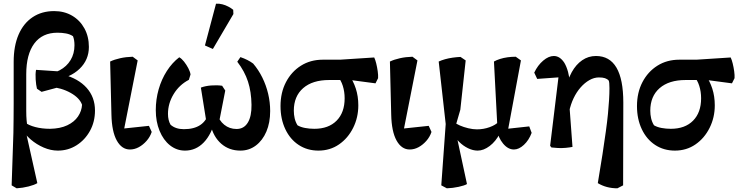

<svg xmlns="http://www.w3.org/2000/svg" viewBox="-20 -795 4005 1039"><path d="M70 224 43 208 50 0Q52 -40 52.5 -76Q53 -112 53.5 -151Q54 -190 54 -238V-461Q54 -546 80.5 -607.5Q107 -669 156.5 -702Q206 -735 273 -735Q328 -735 370.5 -710Q413 -685 437 -641Q461 -597 461 -541Q461 -471 410.5 -422.5Q360 -374 276 -363L211 -391Q264 -394 302.5 -414.5Q341 -435 362 -470Q383 -505 383 -550Q383 -579 375 -599Q359 -610 337 -614Q315 -618 291 -618Q209 -618 165.5 -559.5Q122 -501 122 -393V-195Q122 -166 124 -144Q126 -122 128 -108L119 -86L182 196Q166 206 134.5 214Q103 222 70 224ZM293 20Q255 20 216.5 3.5Q178 -13 146 -40.5Q114 -68 95 -103L114 -133Q135 -117 171 -107.5Q207 -98 251 -98Q306 -99 344 -117Q382 -135 402 -164.5Q422 -194 424 -228Q411 -265 362 -292.5Q313 -320 247 -326L321 -392Q404 -370 449 -319.5Q494 -269 494 -197Q494 -136 467 -87Q440 -38 394.5 -9Q349 20 293 20ZM205 -298 180 -315Q175 -335 173 -365Q171 -395 175 -417L325 -407L346 -336Z M683 14Q639 14 612 -34.5Q585 -83 583 -175L576 -462Q599 -473 630.5 -480Q662 -487 698 -488L725 -468L646 -68L616 -96L786 -114L801 -81Q792 -54 773 -32.5Q754 -11 731 1.5Q708 14 683 14Z M1281 20Q1220 20 1177.5 -17Q1135 -54 1120 -118L1154 -183Q1165 -143 1193.5 -120Q1222 -97 1260 -97Q1300 -97 1321 -131.5Q1342 -166 1341 -228Q1340 -298 1322 -353.5Q1304 -409 1264 -461L1281 -486Q1322 -472 1350 -451Q1379 -417 1399.5 -375.5Q1420 -334 1431 -288Q1442 -242 1442 -194Q1442 -131 1421.5 -83Q1401 -35 1364.5 -7.5Q1328 20 1281 20ZM981 20Q936 20 900 -8.5Q864 -37 843.5 -87Q823 -137 823 -199Q823 -257 838.5 -311.5Q854 -366 883 -411Q912 -456 950 -485Q963 -478 976 -461.5Q989 -445 999 -426Q1009 -407 1011 -392L1002 -363Q950 -336 919.5 -285.5Q889 -235 889 -179Q889 -144 903 -120Q930 -96 975 -96Q1085 -96 1110 -186L1145 -149Q1125 -68 1082.5 -24Q1040 20 981 20ZM1101 -109 1067 -321Q1091 -330 1122.5 -332.5Q1154 -335 1182 -331L1199 -305L1161 -111ZM1132 -530 1089 -549 1149 -775Q1167 -776 1184 -771.5Q1201 -767 1216 -759Q1231 -751 1242 -742L1243 -719Z M1703 20Q1643 20 1596.5 -10.5Q1550 -41 1524 -96Q1498 -151 1498 -221Q1498 -294 1527.5 -350.5Q1557 -407 1608.5 -439.5Q1660 -472 1727 -472H1820L2005 -484Q2011 -472 2016 -451.5Q2021 -431 2024 -409.5Q2027 -388 2026 -372L2012 -344L1876 -362H1761Q1671 -362 1620.5 -318Q1570 -274 1570 -196Q1570 -175 1574.5 -155Q1579 -135 1590 -117Q1607 -107 1631 -102.5Q1655 -98 1681 -98Q1758 -98 1801.5 -142Q1845 -186 1845 -263Q1845 -299 1835 -330.5Q1825 -362 1807 -381L1869 -388Q1892 -357 1905.5 -315.5Q1919 -274 1919 -225Q1919 -159 1891 -103Q1863 -47 1814.5 -13.5Q1766 20 1703 20Z M2197 14Q2153 14 2126 -34.5Q2099 -83 2097 -175L2090 -462Q2113 -473 2144.5 -480Q2176 -487 2212 -488L2239 -468L2160 -68L2130 -96L2300 -114L2315 -81Q2306 -54 2287 -32.5Q2268 -11 2245 1.5Q2222 14 2197 14Z M2398 224 2368 208 2396 -181 2404 -16 2354 -462Q2369 -469 2388.5 -474.5Q2408 -480 2429.5 -483Q2451 -486 2472 -487L2500 -468L2471 -201L2446 -115L2452 -55L2507 201Q2494 209 2462 216Q2430 223 2398 224ZM2565 20Q2539 20 2512.5 7Q2486 -6 2464.5 -27.5Q2443 -49 2432 -76L2436 -135Q2448 -125 2468.5 -116Q2489 -107 2514 -101Q2539 -95 2561 -95Q2597 -95 2630 -107Q2663 -119 2679 -137L2685 -73Q2663 -30 2630 -5Q2597 20 2565 20ZM2761 14Q2729 14 2702.5 -18Q2676 -50 2669 -94L2671 -118L2653 -462Q2667 -470 2686 -476Q2705 -482 2726.5 -485Q2748 -488 2771 -488L2799 -468L2725 -70L2697 -95L2844 -111L2857 -76Q2842 -36 2815 -11Q2788 14 2761 14Z M3321 224Q3261 224 3215 196Q3230 108 3240.5 39Q3251 -30 3258.5 -84Q3266 -138 3270 -179.5Q3274 -221 3276 -255Q3278 -289 3278 -318Q3278 -351 3274 -359Q3266 -368 3253.5 -372Q3241 -376 3221 -376Q3195 -376 3169.5 -361.5Q3144 -347 3122 -322Q3100 -297 3084 -263.5Q3068 -230 3060 -191L3045 -243L3042 -306Q3051 -363 3074 -404.5Q3097 -446 3130.5 -469Q3164 -492 3205 -492Q3353 -492 3353 -240L3352 208ZM2964 3 2957 -6 3007 -417 3040 -379 2887 -368 2871 -402Q2890 -442 2919.5 -467Q2949 -492 2977 -492Q3010 -492 3034 -455Q3046 -435 3054 -405.5Q3062 -376 3065 -339L3060 -243L3078 0Q3063 3 3042 5Q3021 7 3000 6Q2979 5 2964 3Z M3632 20Q3572 20 3525.5 -10.5Q3479 -41 3453 -96Q3427 -151 3427 -221Q3427 -294 3456.5 -350.5Q3486 -407 3537.5 -439.5Q3589 -472 3656 -472H3749L3934 -484Q3940 -472 3945 -451.5Q3950 -431 3953 -409.5Q3956 -388 3955 -372L3941 -344L3805 -362H3690Q3600 -362 3549.5 -318Q3499 -274 3499 -196Q3499 -175 3503.5 -155Q3508 -135 3519 -117Q3536 -107 3560 -102.5Q3584 -98 3610 -98Q3687 -98 3730.5 -142Q3774 -186 3774 -263Q3774 -299 3764 -330.5Q3754 -362 3736 -381L3798 -388Q3821 -357 3834.5 -315.5Q3848 -274 3848 -225Q3848 -159 3820 -103Q3792 -47 3743.5 -13.5Q3695 20 3632 20Z"/></svg>

Font: Eczar Medium
Style: Regular
Weight: 500
Designer: Vaibhav Singh
Foundry: Rosetta Type Foundry
Version: Version 2.000